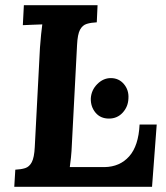

<svg xmlns="http://www.w3.org/2000/svg" viewBox="-20 -720 640 740"><path d="M356 -700 353 -634Q331 -633 314.5 -628Q298 -623 288.5 -605.5Q279 -588 277 -547L257 -164Q256 -137 253.5 -113Q251 -89 249 -76H383Q442 -77 478 -117.5Q514 -158 518 -240H584L566 0H35L39 -66Q61 -67 77 -72Q93 -77 102.5 -95Q112 -113 114 -153L134 -536Q136 -563 138.5 -588Q141 -613 143 -626Q127 -625 103 -624.5Q79 -624 68 -623L72 -700ZM407 -419Q438 -419 457.5 -396Q477 -373 475 -341Q474 -309 453 -286Q432 -263 400 -263Q367 -263 348 -286Q329 -309 330 -341Q332 -373 355 -396Q378 -419 407 -419Z"/></svg>

Font: Lora Italic
Style: Italic
Weight: 400
Italic angle: -3°
Designer: Olga Karpushina, Alexei Vanyashin (Cyrillic)
Foundry: Cyreal
Version: Version 2.210; ttfautohint (v1.8.1.43-b0c9)